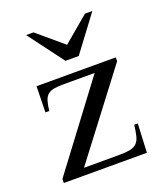

<svg xmlns="http://www.w3.org/2000/svg" viewBox="-103 -578 540 645"><g transform="rotate(-20 167.5 -255.0)"><path d="M96.2 -24.9H220.2Q246.1 -24.9 261.2 -28.1Q276.4 -31.2 284.9 -39.8Q293.5 -48.3 297.4 -63.5Q301.3 -78.6 304.2 -103H316.9L312 0H15.1V-14.2L238.8 -312H127.9Q106.9 -312 93.3 -309.6Q79.6 -307.1 71 -299.8Q62.5 -292.5 58.3 -279.1Q54.2 -265.6 51.8 -244.1H38.1L40 -336.9H323.2V-323.2ZM208 -383.8H160.6L65.9 -510.3H92.3L184.1 -432.6L276.4 -510.3H302.7Z"/></g></svg>

Font: Scheherazade Rohingya
Style: Regular
Weight: 400
Designer: SIL International
Foundry: SIL International
Version: Version 2.000 (build 440/429)